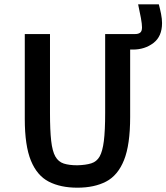

<svg xmlns="http://www.w3.org/2000/svg" viewBox="-20 -857 772 891"><path d="M339 14Q261 14 206.5 -14Q152 -42 123.5 -111.5Q95 -181 95 -305V-699H212V-333Q212 -252 217.5 -203.5Q223 -155 237 -130.5Q251 -106 276 -98Q301 -90 339 -90Q378 -91 403.5 -99Q429 -107 442.5 -131Q456 -155 462 -203Q468 -251 468 -333V-699H584V-314Q584 -185 555.5 -114Q527 -43 472.5 -14.5Q418 14 339 14ZM521 -699H607Q622 -699 630.5 -705.5Q639 -712 639 -730Q639 -745 634 -773Q629 -801 621 -837H717Q723 -815 727.5 -792Q732 -769 732 -750Q732 -688 692 -657.5Q652 -627 597 -627H534Z"/></svg>

Font: Ruda
Style: Bold
Weight: 700
Designer: Mariela Monsalve and Angelina Sanchez
Foundry: Mariela Monsalve and Angelina Sanchez
Version: Version 2.000